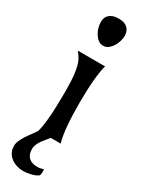

<svg xmlns="http://www.w3.org/2000/svg" viewBox="-257 -793 805 1063"><g transform="rotate(30 145.5 -262.0)"><path d="M172.4 176.3Q191.4 176.3 210.4 168.9Q214.8 191.4 207.5 210Q186 227.1 140.6 233.4Q127 235.4 110.4 235.4Q93.8 235.4 73.5 229.2Q53.2 223.1 37.1 210.9Q2 183.6 2 138.7Q2 102.5 54.7 33.2Q67.9 16.6 77.6 0Q98.1 -70.3 98.1 -265.1Q98.1 -397.5 74.7 -447.3Q68.8 -460 61.5 -470.7L45.4 -493.2H218.8Q197.3 -412.6 197.3 -244.9Q197.3 -77.1 219.7 0H156.7L136.7 24.4Q97.2 70.8 97.2 103.5Q97.2 176.3 172.4 176.3ZM95.7 -624.5Q75.7 -657.7 75.7 -694.8Q75.7 -739.7 116.7 -754.9Q131.3 -760.3 152.3 -760.3Q210.4 -760.3 224.6 -719.2Q229 -707.5 229 -693.1Q229 -678.7 223.6 -659.7Q218.3 -640.6 208.3 -624.5Q198.2 -608.4 184.1 -597.4Q169.9 -586.4 151.9 -586.4Q133.8 -586.4 119.6 -597.4Q105.5 -608.4 95.7 -624.5Z"/></g></svg>

Font: Amarante
Style: Regular
Weight: 400
Designer: Karolina Lach
Foundry: Sorkin Type Co.
Version: Version 1.001